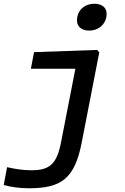

<svg xmlns="http://www.w3.org/2000/svg" viewBox="-31 -800 671 1029"><path d="M407 -36.5 501 -519 490 -532.5 151.5 -520.5 134.5 -431.5H373L296 -37C273.5 80 234 112.5 138 112.5C93.5 112.5 51 106 7 96L-11 191.5C30 203 76.5 209 124 209C298 209 369.5 157 407 -36.5ZM447 -636C493 -636 530.5 -664 539 -708.5C547.5 -753 521 -780 475 -780C428.5 -780 391.5 -753 383 -708.5C374.5 -664 400.5 -636 447 -636Z"/></svg>

Font: Monaspace Neon Medium
Style: Italic
Weight: 500
Italic angle: -11°
Designer: Riley Cran & the Lettermatic Team
Foundry: Lettermatic
Version: Version 1.200 (Monaspace Neon)